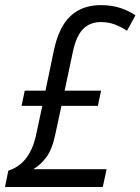

<svg xmlns="http://www.w3.org/2000/svg" viewBox="-37 -744 559 764"><path d="M-17.1 0 -3.9 -64.9Q22.5 -73.2 44.2 -90.8Q65.9 -108.4 81.8 -137.2Q97.7 -166 106.9 -208.5L131.3 -322.8H48.8L61.5 -383.3H144L179.2 -551.8Q192.4 -609.9 217 -647.9Q241.7 -686 278.8 -704.8Q315.9 -723.6 365.2 -723.6Q407.2 -723.6 441.4 -712.4Q475.6 -701.2 502 -683.1L468.3 -621.6Q448.2 -635.3 422.1 -645.8Q396 -656.2 363.8 -656.2Q322.3 -656.2 294.7 -629.6Q267.1 -603 253.4 -540L220.2 -383.3H365.2L352.5 -322.8H207.5L183.1 -209.5Q170.9 -150.4 147.7 -118.9Q124.5 -87.4 95.2 -70.8H387.2L372.1 0Z"/></svg>

Font: Open Sans SemiCondensed
Style: Italic
Weight: 400
Width: 4
Italic angle: -12°
Designer: Monotype Design Team
Foundry: Monotype Imaging Inc.
Version: Version 3.000